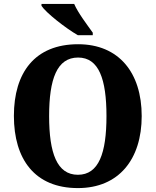

<svg xmlns="http://www.w3.org/2000/svg" viewBox="-20 -951 795 981"><path d="M378 -771H454V-784C427 -822 378 -886 359 -931H192V-921C215 -886 315 -807 378 -771ZM378 10C587 10 704 -137 704 -358C704 -580 587 -725 379 -725C158 -725 51 -580 51 -359C51 -137 158 10 378 10ZM378 -58C271 -58 231 -169 231 -358C231 -547 271 -657 379 -657C485 -657 524 -547 524 -358C524 -169 485 -58 378 -58Z"/></svg>

Font: Noto Serif Devanagari SemiCondensed ExtraBold
Style: Regular
Weight: 800
Width: 4
Designer: Universal Thirst, Indian Type Foundry and the Monotype Design Team
Foundry: Monotype Imaging Inc.
Version: Version 2.004